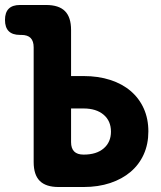

<svg xmlns="http://www.w3.org/2000/svg" viewBox="-25 -750 645 770"><path d="M260 -445H310Q369 -445 417 -429.5Q465 -414 499 -385Q533 -356 551.5 -315Q570 -274 570 -223Q570 -172 551.5 -131Q533 -90 499 -61Q465 -32 417 -16Q369 0 310 0H210Q159 0 134.5 -24.5Q110 -49 110 -100V-560Q110 -585 98 -597.5Q86 -610 60 -610H55Q25 -610 10 -625Q-5 -640 -5 -670Q-5 -700 10 -715Q25 -730 55 -730H160Q211 -730 235.5 -705.5Q260 -681 260 -630ZM260 -180Q260 -155 272.5 -142.5Q285 -130 310 -130H311Q362 -130 391 -155Q420 -180 420 -222Q420 -265 390.5 -290Q361 -315 310 -315H260Z"/></svg>

Font: Maple Mono ExtraBold
Style: Regular
Weight: 800
Monospace: yes
Designer: subframe7536
Version: Version 7.000